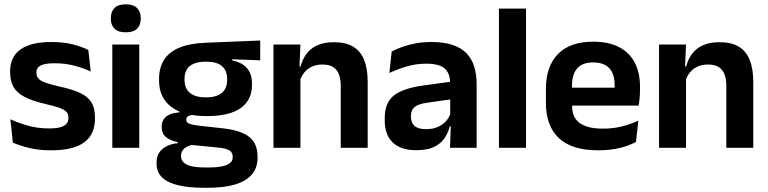

<svg xmlns="http://www.w3.org/2000/svg" viewBox="-20 -702 3649 912"><path d="M223.5 12Q164.5 12 118.8 0.8Q73 -10.5 41 -24.5L29.5 -135.5Q67.5 -118 113.2 -105Q159 -92 214 -92Q262 -92 283.5 -104.2Q305 -116.5 305 -141V-144Q305 -160.5 295.2 -171Q285.5 -181.5 261 -190.2Q236.5 -199 192 -209Q130.5 -223.5 94.8 -242.8Q59 -262 43.5 -290.2Q28 -318.5 28 -358V-362.5Q28 -432 77.5 -467.2Q127 -502.5 224 -502.5Q281.5 -502.5 325.8 -491.2Q370 -480 399.5 -464.5L411 -362.5Q376 -379 332.5 -390.2Q289 -401.5 239 -401.5Q206.5 -401.5 187.8 -396.2Q169 -391 161 -381.5Q153 -372 153 -358.5V-356Q153 -341 161.8 -330Q170.5 -319 194 -310.2Q217.5 -301.5 260 -291.5Q322 -278.5 359.5 -261Q397 -243.5 414 -216.2Q431 -189 431 -145V-139Q431 -63 379.5 -25.5Q328 12 223.5 12Z M513.5 0V-490.5H641.5V0ZM577.5 -548.5Q541 -548.5 523.8 -565.8Q506.5 -583 506.5 -613.5V-616Q506.5 -646.5 523.8 -664Q541 -681.5 577.5 -681.5Q613.5 -681.5 631 -664Q648.5 -646.5 648.5 -616V-613.5Q648.5 -582.5 631 -565.5Q613.5 -548.5 577.5 -548.5Z M962 -150.5Q850.5 -150.5 793 -194.8Q735.5 -239 735.5 -319V-326.5Q735.5 -379.5 758.5 -416.8Q781.5 -454 830.5 -475Q879.5 -496 957.5 -499L1216 -509.5V-415.5L1083 -420.5V-415Q1114.5 -408.5 1135.2 -394.2Q1156 -380 1166.5 -357.8Q1177 -335.5 1177 -304V-299.5Q1177 -227 1123.5 -188.8Q1070 -150.5 962 -150.5ZM956 93.5H970Q1009 93.5 1034.5 88.2Q1060 83 1072.8 72.2Q1085.5 61.5 1085.5 44.5V43Q1085.5 22 1069.2 12.2Q1053 2.5 1017 -1L873.5 -15L903 -16.5Q884.5 -13 870.2 -6.2Q856 0.5 848 11.5Q840 22.5 840 38.5V39.5Q840 58 853 70.2Q866 82.5 892 88Q918 93.5 956 93.5ZM949 190Q878 190 827.5 178.2Q777 166.5 750.2 141Q723.5 115.5 723.5 73.5V71.5Q723.5 43 736 23.5Q748.5 4 771.5 -7.5Q794.5 -19 824.5 -22V-27Q786.5 -34.5 767.2 -51.8Q748 -69 748 -99V-99.5Q748 -120.5 757.5 -135Q767 -149.5 785.8 -158Q804.5 -166.5 832 -168V-182.5L940.5 -155.5L905.5 -156.5Q882.5 -156 873.5 -150.2Q864.5 -144.5 864.5 -134V-133.5Q864.5 -120.5 878.5 -114.8Q892.5 -109 925 -105L1042.5 -92Q1125 -82.5 1164.2 -51.5Q1203.5 -20.5 1203.5 44V46.5Q1203.5 96 1175.5 127.8Q1147.5 159.5 1094.8 174.8Q1042 190 967 190ZM958.5 -239.5Q992 -239.5 1014.2 -249Q1036.5 -258.5 1047.8 -277Q1059 -295.5 1059 -322V-327.5Q1059 -354 1048 -372.2Q1037 -390.5 1015 -399.8Q993 -409 959.5 -409H958Q922.5 -409 900 -399.2Q877.5 -389.5 867 -371.2Q856.5 -353 856.5 -327.5V-322Q856.5 -295.5 867.8 -277Q879 -258.5 901.8 -249Q924.5 -239.5 958.5 -239.5Z M1598.5 0V-294.5Q1598.5 -325.5 1590.2 -348Q1582 -370.5 1563 -383Q1544 -395.5 1511 -395.5Q1482 -395.5 1460.2 -385Q1438.5 -374.5 1424.8 -356.8Q1411 -339 1404 -316.5L1384 -386.5H1408Q1416 -419 1434.8 -445Q1453.5 -471 1485.8 -486.2Q1518 -501.5 1566.5 -501.5Q1623 -501.5 1658 -480.2Q1693 -459 1709.8 -417Q1726.5 -375 1726.5 -313V0ZM1279 0V-490.5H1407L1402 -371L1407 -360.5V0Z M2117.5 0 2122 -120 2118.5 -131V-284.5L2118 -306.5Q2118 -354.5 2091.8 -377Q2065.5 -399.5 2006 -399.5Q1955.5 -399.5 1911.2 -386.2Q1867 -373 1829.5 -355.5L1840.5 -457.5Q1862.5 -469 1890.8 -479.2Q1919 -489.5 1954 -496Q1989 -502.5 2029.5 -502.5Q2089.5 -502.5 2131 -488.2Q2172.5 -474 2197.2 -447.5Q2222 -421 2233 -384.2Q2244 -347.5 2244 -303V0ZM1957 11.5Q1884 11.5 1845.8 -25Q1807.5 -61.5 1807.5 -129V-143Q1807.5 -214.5 1851.5 -248.8Q1895.5 -283 1991 -296L2130 -315L2137.5 -232.5L2009.5 -214Q1967.5 -208.5 1949.8 -194Q1932 -179.5 1932 -151.5V-146.5Q1932 -119 1949.2 -103.8Q1966.5 -88.5 2003.5 -88.5Q2036.5 -88.5 2060 -99Q2083.5 -109.5 2098.8 -126.8Q2114 -144 2120.5 -165.5L2138.5 -102H2116.5Q2108.5 -70.5 2090.8 -44.8Q2073 -19 2041 -3.8Q2009 11.5 1957 11.5Z M2350 0V-661H2478.5V0Z M2822 12Q2696 12 2634.5 -46Q2573 -104 2573 -214V-278Q2573 -387 2630.5 -445.5Q2688 -504 2797.5 -504Q2871.5 -504 2921 -478Q2970.5 -452 2995.2 -404.2Q3020 -356.5 3020 -290V-272.5Q3020 -254.5 3018.2 -235.8Q3016.5 -217 3013.5 -200.5H2897.5Q2899 -228 2899.2 -252.8Q2899.5 -277.5 2899.5 -297.5Q2899.5 -332 2888.5 -356.2Q2877.5 -380.5 2855 -393Q2832.5 -405.5 2797.5 -405.5Q2746 -405.5 2721.5 -377Q2697 -348.5 2697 -296V-250.5L2697.5 -236V-197.5Q2697.5 -174.5 2704.8 -155Q2712 -135.5 2729 -121.2Q2746 -107 2774.2 -99Q2802.5 -91 2845 -91Q2891 -91 2932.8 -101.2Q2974.5 -111.5 3012 -129L3001 -28Q2967.5 -9.5 2922.2 1.2Q2877 12 2822 12ZM2641 -200.5V-285.5H2987.5V-200.5Z M3430 0V-294.5Q3430 -325.5 3421.8 -348Q3413.5 -370.5 3394.5 -383Q3375.5 -395.5 3342.5 -395.5Q3313.5 -395.5 3291.8 -385Q3270 -374.5 3256.2 -356.8Q3242.5 -339 3235.5 -316.5L3215.5 -386.5H3239.5Q3247.5 -419 3266.2 -445Q3285 -471 3317.2 -486.2Q3349.5 -501.5 3398 -501.5Q3454.5 -501.5 3489.5 -480.2Q3524.5 -459 3541.2 -417Q3558 -375 3558 -313V0ZM3110.5 0V-490.5H3238.5L3233.5 -371L3238.5 -360.5V0Z"/></svg>

Font: Anek Telugu SemiBold
Style: Regular
Weight: 600
Designer: Omkar Bhoir (Telugu), Yesha Goshar (Latin)
Foundry: Ek Type
Version: Version 1.003